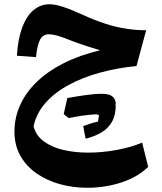

<svg xmlns="http://www.w3.org/2000/svg" viewBox="-20 -532 768 909"><path d="M528.1 -36.3Q508.2 -25.8 488.8 -14.8Q469.3 -3.7 449.4 8.3Q448.4 17.1 446.9 25.6Q445.5 34.1 443.8 43.4Q420.6 49 404.9 54.3Q389.1 59.7 374.2 64.8Q376.7 80 379.5 94.9Q382.3 109.8 385.3 124.7Q427 114.4 459.3 95.6Q491.6 76.9 509.9 44.9Q528.1 12.9 528.1 -36.3ZM281.6 8.2Q287.5 13 293.3 17.7Q299.2 22.5 305.4 27.1Q339.2 20.2 368.2 15.8Q397.2 11.4 435.1 9Q445.9 11.4 450.9 13.4Q455.8 15.4 458.3 18.4Q476.7 4.3 493.9 -10.4Q511.2 -25.1 528.1 -38.5Q528.1 -55.5 520.4 -66.4Q512.6 -77.4 498.3 -82.7Q483.9 -88 463.5 -88Q418 -64.9 372.6 -40.6Q327.2 -16.4 281.6 8.2ZM305.4 27.1Q345.9 -0.6 385.2 -29.5Q424.4 -58.3 463.5 -88Q445.9 -88 426.5 -86.3Q407.2 -84.7 386.3 -81.9Q365.4 -79.1 343.5 -75.5Q321.6 -71.9 298.8 -67.7Q294.6 -48.9 290.2 -30Q285.9 -11.1 281.6 8.2Q287.5 13 293.3 17.7Q299.2 22.5 305.4 27.1ZM59.9 -268.1 150.2 -261.6Q156.6 -320.3 170 -345Q183.4 -369.7 211.8 -369.7Q227.5 -369.7 250.3 -363.6Q273.1 -357.4 308.4 -343Q345.4 -328.3 384.7 -315.6Q424 -303 453.7 -293.9Q356.3 -270.8 280.8 -232.5Q205.4 -194.1 153.7 -143.9Q101.9 -93.7 75.2 -34.2Q48.4 25.3 48.4 91.3Q48.4 155.6 76.2 205.1Q104.1 254.6 152.4 288.4Q200.7 322.2 262.8 339.6Q324.8 357 393.1 357Q476.9 357 553.8 332.1Q630.8 307.2 681.6 258.1L652.9 143Q601.8 165.1 533.2 177.8Q464.6 190.6 396.4 190.6Q335.6 190.6 280.9 178.1Q226.2 165.5 188.2 137.9Q150.2 110.3 139 65.9Q152.2 3.9 195.7 -45.1Q239.1 -94 305.1 -129.8Q371.2 -165.6 453.4 -188.1Q535.6 -210.6 626.3 -219.6L672 -388.8Q624.9 -388.8 577.4 -396.1Q529.9 -403.4 479.9 -419.4Q429.8 -435.3 374.3 -460.8Q319 -486.2 280.2 -499Q241.5 -511.8 214.3 -511.8Q171.9 -511.8 138.8 -484.2Q105.7 -456.5 85.3 -402.3Q64.9 -348 59.9 -268.1Z"/></svg>

Font: Pinar-VF-FD
Style: Regular
Weight: 300
Designer: Amin Abedi
Version: Version 3.0